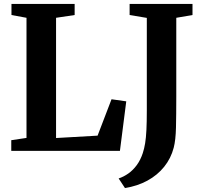

<svg xmlns="http://www.w3.org/2000/svg" viewBox="-20 -763 1032 971"><path d="M37 0V-54L114 -65.5V-673L38 -687V-743H357.5V-687L263.5 -673V-65L473.5 -77L544 -261L618.5 -250.5L586.5 0ZM580 139.5Q605.5 131 629 114.5Q652.5 98 671.5 72.2Q690.5 46.5 702 11.5Q709.5 -11 714 -38.5Q718.5 -66 720.5 -106Q722.5 -146 722.5 -204V-672.5L635.5 -687V-743H953.5V-687L871.5 -673V-273.5Q871.5 -183.5 870 -118.8Q868.5 -54 858.5 -16Q844.5 38 810.2 80.5Q776 123 725.5 150.5Q675 178 612 188Z"/></svg>

Font: Merriweather 36pt
Style: Bold
Weight: 700
Designer: Eben Sorkin
Foundry: Eben Sorkin
Version: Version 2.100